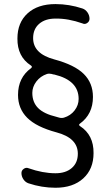

<svg xmlns="http://www.w3.org/2000/svg" viewBox="-20 -760 540 931"><path d="M208 -401.4Q175.8 -390.6 156.2 -364.7Q136.7 -338.9 136.7 -309.6Q136.7 -264.6 164.6 -236.3Q192.4 -208 253.9 -193.4Q256.8 -192.4 260.7 -191.4Q264.6 -190.4 267.6 -189.5Q278.3 -186.5 290 -189.5Q322.3 -199.2 341.8 -224.6Q361.3 -250 361.3 -280.3Q361.3 -370.1 244.1 -398.4Q241.2 -398.4 237.3 -399.4Q233.4 -400.4 230.5 -401.4Q218.8 -404.3 208 -401.4ZM129.9 -442.4Q63.5 -485.4 64.5 -573.2Q64.5 -650.4 113.8 -695.3Q163.1 -740.2 249 -740.2Q315.4 -740.2 379.9 -718.8Q394.5 -713.9 404.3 -699.7Q414.1 -685.5 414.1 -668.9Q414.1 -656.2 402.8 -648.4Q391.6 -640.6 379.9 -646.5Q310.5 -670.9 249 -669.9Q199.2 -669.9 169.9 -644.5Q140.6 -619.1 140.6 -575.2Q140.6 -499 244.1 -471.7Q341.8 -445.3 386.2 -401.4Q430.7 -357.4 430.7 -290Q430.7 -206.1 367.2 -160.2Q359.4 -154.3 368.2 -148.4Q434.6 -105.5 433.6 -17.6Q433.6 59.6 383.8 105Q334 150.4 249 150.4Q182.6 150.4 118.2 128.9Q103.5 124 93.8 109.9Q84 95.7 84 79.1Q84 66.4 95.2 58.6Q106.4 50.8 118.2 55.7Q187.5 80.1 249 80.1Q298.8 80.1 328.1 54.7Q357.4 29.3 357.4 -14.6Q357.4 -90.8 253.9 -118.2Q156.2 -144.5 111.8 -189Q67.4 -233.4 67.4 -299.8Q67.4 -383.8 130.9 -429.7Q138.7 -436.5 129.9 -442.4Z"/></svg>

Font: Rounded-X Mgen+ 1m regular
Style: Regular
Weight: 400
Designer: [Source Han Sans]
Ryoko NISHIZUKA  (kana & ideographs); Paul D. Hunt (Latin, Greek & Cyrillic); Wenlong ZHANG  (bopomofo
Version: Version 1.059.20150602